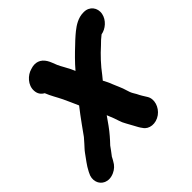

<svg xmlns="http://www.w3.org/2000/svg" viewBox="-262 -992 1503 1503"><g transform="rotate(-45 490.0 -240.0)"><path d="M888.3 -773H882.3C825 -773 776 -741.4 737.9 -711L714 -691C704.4 -683 694.6 -674.3 684.8 -665L657.6 -639C610.9 -595.6 558.2 -543.7 515.4 -493C510 -505.7 504.4 -518 498.8 -530C484.6 -559.7 461 -596.8 448 -626C437 -651.8 427.6 -682.4 414.3 -703C385.2 -750.6 338.9 -768.1 281.3 -748C228.6 -734.4 171.3 -678.6 176.2 -612C178.3 -579.3 193.5 -555.3 221.8 -540C239.1 -494.4 267.3 -449.8 288.9 -405C306.5 -366.1 327.7 -321 344.3 -282C315.4 -244.5 283.4 -203.5 255.7 -164L219.8 -114C207.8 -97.3 199.9 -86.3 196.2 -81C185.4 -68.5 172.6 -54.8 161.2 -41C145.2 -22.5 127.9 -6.3 114.4 13C86.5 52.9 54.4 90.9 31.8 136L26.9 146C11.1 174.7 7.5 203 15.9 231C29.8 277.4 84.5 312.4 155.5 280.5C185.9 266.8 208.7 245.3 223.9 216L229.9 206C233.2 199.3 236.4 193.3 239.5 188C240.1 184.7 244.8 179 248.1 175C258.6 162.2 285.1 125.7 294.6 112C311.2 96.3 328.5 74.3 344.6 57C378.6 18.5 411.5 -30 443 -75C445.1 -69 447.6 -63 450.4 -57C462.6 -29.7 470.2 -6.2 479.6 22L490 50C498.5 69.6 510.4 87.1 519.8 106L533 130C545.3 152.3 556.2 175.1 571.3 194C599.1 238.3 669.2 248.2 725.6 207.5C777.2 170.2 800.4 98.4 770 50C754.6 25.7 739 1.5 726.2 -26L709.8 -54C701.5 -67.8 694.8 -89 690 -105C680.6 -140.8 661 -177.6 647.5 -213C637.5 -240.8 626 -262.7 612.5 -288C622.2 -300 631.5 -311.3 640.3 -322C685.9 -383.8 742.2 -443.9 797.4 -493C820.4 -516 837 -531.8 862 -551C913.7 -559.7 966.5 -603.8 978 -661C990.1 -721.8 949.1 -773 888.3 -773Z"/></g></svg>

Font: Smoothie
Style: BlkIt
Weight: 900
Foundry: Cannot Into Space Fonts
Version: Version 0.8